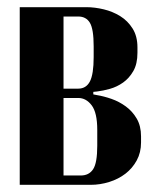

<svg xmlns="http://www.w3.org/2000/svg" viewBox="-20 -515 434 535"><path d="M363 -368Q363 -337 351.5 -317Q340 -297 323 -285Q306 -273 286.5 -267.5Q267 -262 250 -260L240 -259V-252L250 -250Q269 -247 290.5 -239.5Q312 -232 330.5 -218.5Q349 -205 361 -184.5Q373 -164 373 -135V-118Q373 -90 361 -68Q349 -46 329.5 -31Q310 -16 284.5 -8Q259 0 233 0H35V-495H221Q244 -495 269 -489Q294 -483 315 -470Q336 -457 349.5 -435.5Q363 -414 363 -383ZM198 -268Q220 -268 230.5 -288Q241 -308 241 -356V-386Q241 -434 230.5 -451.5Q220 -469 198 -469H157V-268ZM251 -153Q251 -201 235.5 -221.5Q220 -242 198 -242H157V-26H205Q228 -26 239.5 -43.5Q251 -61 251 -109Z"/></svg>

Font: Moniqa Black Heading
Style: Regular
Weight: 900
Designer: Rajesh Rajput
Foundry: Rajesh Rajput
Version: Version 1.000